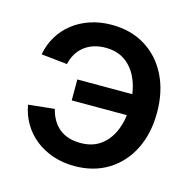

<svg xmlns="http://www.w3.org/2000/svg" viewBox="-86 -626 725 723"><g transform="rotate(15 276.5 -264.0)"><path d="M264.2 11.7Q219.7 11.7 181.2 -1.2Q142.6 -14.2 112.5 -37.8Q82.5 -61.5 63 -94.2Q43.5 -127 36.6 -166.5L138.2 -177.2Q143.6 -154.8 154.1 -136.5Q164.6 -118.2 180.2 -105Q195.8 -91.8 216.8 -85Q237.8 -78.1 264.2 -78.1Q311.5 -78.1 343.5 -102.1Q375.5 -126 392.1 -167.7Q408.7 -209.5 408.7 -262.7Q408.7 -316.9 392.1 -358.9Q375.5 -400.9 343.5 -425Q311.5 -449.2 264.2 -449.2Q238.3 -449.2 217 -442.1Q195.8 -435.1 179.9 -422.1Q164.1 -409.2 153.6 -391.4Q143.1 -373.5 138.7 -352.1L37.1 -362.8Q44.4 -402.3 64 -434.6Q83.5 -466.8 113.3 -490Q143.1 -513.2 181.4 -525.9Q219.7 -538.6 264.2 -538.6Q339.4 -538.6 395.5 -503.9Q451.7 -469.2 482.7 -407Q513.7 -344.7 513.7 -262.7Q513.7 -181.6 482.7 -119.6Q451.7 -57.6 395.5 -22.9Q339.4 11.7 264.2 11.7ZM423.8 -224.6H191.4V-306.2H423.8Z"/></g></svg>

Font: Inter 24pt Medium
Style: Regular
Weight: 500
Designer: Rasmus Andersson
Foundry: rsms
Version: Version 4.001;git-66647c0bb